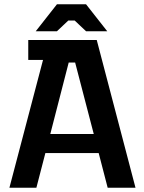

<svg xmlns="http://www.w3.org/2000/svg" viewBox="-20 -877 672 897"><path d="M181 -597H112V-690H432L613 0H483L441 -162H192L150 0H24ZM418 -251 331 -585H301L215 -251ZM246 -857H382L481 -731H382L329 -781H299L246 -731H147Z"/></svg>

Font: Mozilla Headline BETA SemiBold
Style: Regular
Weight: 600
Designer: Studio DRAMA
Foundry: Studio DRAMA
Version: Version 0.100